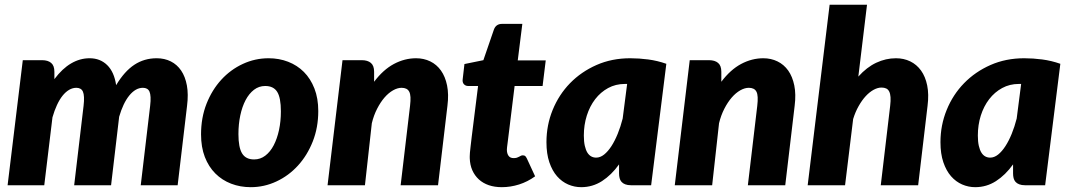

<svg xmlns="http://www.w3.org/2000/svg" viewBox="-20 -768 4439 796"><path d="M11.5 0 74.5 -518.5H154.5Q178.5 -518.5 192 -507.2Q205.5 -496 205.5 -470.5V-440Q238.5 -484 275 -505.2Q311.5 -526.5 351.5 -526.5Q395.5 -526.5 424.5 -498Q453.5 -469.5 461.5 -415Q496 -472.5 537 -499.5Q578 -526.5 629.5 -526.5Q662 -526.5 688 -513.5Q714 -500.5 731 -475.5Q748 -450.5 754.8 -413.8Q761.5 -377 755.5 -329.5L716.5 0H563.5L602.5 -329.5Q605 -350.5 604.2 -365Q603.5 -379.5 599.8 -388Q596 -396.5 589 -400.2Q582 -404 572.5 -404Q557 -404 542.8 -395.8Q528.5 -387.5 515.8 -371.8Q503 -356 492.5 -333.8Q482 -311.5 474 -284L440.5 0H287.5L326.5 -329.5Q329 -350.5 328.2 -365Q327.5 -379.5 323.8 -388Q320 -396.5 313 -400.2Q306 -404 296.5 -404Q281 -404 266.5 -395.5Q252 -387 239.2 -371Q226.5 -355 216 -332.2Q205.5 -309.5 197.5 -281.5L163.5 0Z M1033.5 -107Q1059.5 -107 1080 -122.8Q1100.5 -138.5 1114.8 -165.8Q1129 -193 1136.8 -229.2Q1144.5 -265.5 1144.5 -306.5Q1144.5 -363 1129.2 -387.2Q1114 -411.5 1079.5 -411.5Q1053.5 -411.5 1033 -395.8Q1012.5 -380 998.2 -353Q984 -326 976.2 -289.5Q968.5 -253 968.5 -212Q968.5 -156.5 983.8 -131.8Q999 -107 1033.5 -107ZM1019.5 8Q976 8 938.2 -6.5Q900.5 -21 872.8 -48.8Q845 -76.5 829.2 -117.2Q813.5 -158 813.5 -211Q813.5 -280 836.2 -337.8Q859 -395.5 897.5 -437.5Q936 -479.5 986.8 -503Q1037.5 -526.5 1093.5 -526.5Q1137 -526.5 1174.5 -512Q1212 -497.5 1239.8 -469.8Q1267.5 -442 1283.5 -401.2Q1299.5 -360.5 1299.5 -307.5Q1299.5 -239.5 1276.8 -181.8Q1254 -124 1215.5 -81.8Q1177 -39.5 1126.2 -15.8Q1075.5 8 1019.5 8Z M1531 -429Q1568.5 -479 1613 -502.8Q1657.5 -526.5 1705 -526.5Q1737 -526.5 1763.8 -513.5Q1790.5 -500.5 1808.2 -475.5Q1826 -450.5 1833.5 -413.8Q1841 -377 1835 -329.5L1796 0H1641L1680 -329.5Q1682.5 -350.5 1681.8 -365Q1681 -379.5 1676.5 -388Q1672 -396.5 1664 -400.2Q1656 -404 1645 -404Q1628 -404 1609.5 -393.5Q1591 -383 1574.2 -363.8Q1557.5 -344.5 1543.5 -317.2Q1529.5 -290 1521.5 -257L1493 0H1338L1400 -518.5H1480Q1504 -518.5 1517.5 -507.2Q1531 -496 1531 -470.5Z M1927.5 -112Q1927.5 -115.5 1927.5 -120.5Q1927.5 -125.5 1928.2 -134.8Q1929 -144 1930.8 -159.2Q1932.5 -174.5 1935.5 -199.5L1962 -411.5H1920.5Q1910 -411.5 1903 -419.2Q1896 -427 1898.5 -442L1905.5 -502.5L1984 -518.5L2027.5 -645Q2036 -669 2061.5 -669H2145.5L2126.5 -517.5H2242.5L2229.5 -411.5H2113.5L2088.5 -208Q2086 -187.5 2084.5 -175.8Q2083 -164 2082.2 -157.8Q2081.5 -151.5 2081.5 -149.2Q2081.5 -147 2081.5 -146.5Q2081.5 -132 2088.2 -122.2Q2095 -112.5 2109.5 -112.5Q2117.5 -112.5 2122.8 -114.2Q2128 -116 2132 -118.2Q2136 -120.5 2139.5 -122.2Q2143 -124 2147.5 -124Q2154.5 -124 2157.8 -120.8Q2161 -117.5 2164.5 -110.5L2198.5 -37Q2167.5 -14.5 2132 -3.2Q2096.5 8 2060.5 8Q2030.5 8 2006.5 -0.2Q1982.5 -8.5 1965.2 -24.2Q1948 -40 1938.2 -62Q1928.5 -84 1927.5 -112Z M2570.5 -420Q2532.5 -420 2501.2 -403Q2470 -386 2447.5 -356.8Q2425 -327.5 2412.8 -288.8Q2400.5 -250 2400.5 -206Q2400.5 -181 2404.5 -163.5Q2408.5 -146 2415.2 -135.2Q2422 -124.5 2431.2 -119.5Q2440.5 -114.5 2451.5 -114.5Q2468.5 -114.5 2484.5 -127.2Q2500.5 -140 2514.8 -162Q2529 -184 2541 -213.5Q2553 -243 2561.5 -276.5L2580 -420ZM2546.5 -86.5Q2515 -42.5 2475.8 -17.2Q2436.5 8 2389.5 8Q2361.5 8 2335.5 -3.2Q2309.5 -14.5 2289.5 -37.2Q2269.5 -60 2257.5 -95.2Q2245.5 -130.5 2245.5 -178.5Q2245.5 -249 2271.2 -312.2Q2297 -375.5 2343.2 -423Q2389.5 -470.5 2453 -498.5Q2516.5 -526.5 2592.5 -526.5Q2629.5 -526.5 2667.5 -521.5Q2705.5 -516.5 2742.5 -503.5L2679.5 0H2596.5Q2582 0 2572.2 -3.8Q2562.5 -7.5 2556.8 -14Q2551 -20.5 2548.8 -29.5Q2546.5 -38.5 2546.5 -49Z M2970.5 -429Q3008 -479 3052.5 -502.8Q3097 -526.5 3144.5 -526.5Q3176.5 -526.5 3203.2 -513.5Q3230 -500.5 3247.8 -475.5Q3265.5 -450.5 3273 -413.8Q3280.5 -377 3274.5 -329.5L3235.5 0H3080.5L3119.5 -329.5Q3122 -350.5 3121.2 -365Q3120.5 -379.5 3116 -388Q3111.5 -396.5 3103.5 -400.2Q3095.5 -404 3084.5 -404Q3067.5 -404 3049 -393.5Q3030.5 -383 3013.8 -363.8Q2997 -344.5 2983 -317.2Q2969 -290 2961 -257L2932.5 0H2777.5L2839.5 -518.5H2919.5Q2943.5 -518.5 2957 -507.2Q2970.5 -496 2970.5 -470.5Z M3538.5 -450.5Q3573.5 -489.5 3613 -508Q3652.5 -526.5 3694.5 -526.5Q3727 -526.5 3753.8 -513.5Q3780.5 -500.5 3798.5 -475.5Q3816.5 -450.5 3824 -413.8Q3831.5 -377 3825.5 -329.5L3786.5 0H3631.5L3670.5 -329.5Q3673 -350.5 3672 -365Q3671 -379.5 3666.5 -388.5Q3662 -397.5 3654 -401.2Q3646 -405 3634.5 -405Q3619 -405 3602 -395.8Q3585 -386.5 3569.2 -369.5Q3553.5 -352.5 3539.8 -328.2Q3526 -304 3517 -274.5L3483.5 0H3328.5L3419.5 -748.5H3574.5Z M4204 -420Q4166 -420 4134.8 -403Q4103.5 -386 4081 -356.8Q4058.5 -327.5 4046.2 -288.8Q4034 -250 4034 -206Q4034 -181 4038 -163.5Q4042 -146 4048.8 -135.2Q4055.5 -124.5 4064.8 -119.5Q4074 -114.5 4085 -114.5Q4102 -114.5 4118 -127.2Q4134 -140 4148.2 -162Q4162.5 -184 4174.5 -213.5Q4186.5 -243 4195 -276.5L4213.5 -420ZM4180 -86.5Q4148.5 -42.5 4109.2 -17.2Q4070 8 4023 8Q3995 8 3969 -3.2Q3943 -14.5 3923 -37.2Q3903 -60 3891 -95.2Q3879 -130.5 3879 -178.5Q3879 -249 3904.8 -312.2Q3930.5 -375.5 3976.8 -423Q4023 -470.5 4086.5 -498.5Q4150 -526.5 4226 -526.5Q4263 -526.5 4301 -521.5Q4339 -516.5 4376 -503.5L4313 0H4230Q4215.5 0 4205.8 -3.8Q4196 -7.5 4190.2 -14Q4184.5 -20.5 4182.2 -29.5Q4180 -38.5 4180 -49Z"/></svg>

Font: Lato ExtraBold
Style: Italic
Weight: 800
Italic angle: -7°
Designer: Lukasz Dziedzic with Adam Twardoch and Botio Nikoltchev
Foundry: tyPoland Lukasz Dziedzic
Version: Version 2.015; 2015-08-06; http://www.latofonts.com/